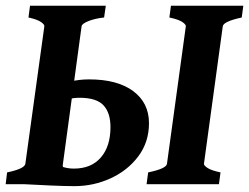

<svg xmlns="http://www.w3.org/2000/svg" viewBox="-22 -635 859 662"><path d="M257.8 0H-2.4L2.4 -40.5Q63 -53.2 65.4 -70.3L130.9 -544.4Q131.8 -550.3 119.4 -559.1Q106.9 -567.9 76.2 -574.7L81.5 -615.2H342.8L336.9 -574.7Q305.7 -571.3 283 -562.3Q260.3 -553.2 259.3 -544.4L194.3 -65.4Q193.8 -61 196.5 -56.6Q199.2 -52.2 213.9 -47.4Q228.5 -42.5 262.7 -35.6ZM234.9 6.8Q202.1 6.8 152.6 4.6Q103 2.4 59.1 0L165 -72.3Q177.7 -64.5 195.6 -59.1Q213.4 -53.7 232.9 -53.7Q292.5 -53.7 325.7 -92Q358.9 -130.4 358.9 -196.8Q358.9 -246.1 334.7 -272Q310.5 -297.9 252.4 -297.9Q234.4 -297.9 210 -293.2Q185.5 -288.6 164.1 -281.7L166 -339.4Q190.4 -346.7 221.2 -354Q252 -361.3 285.2 -361.3Q382.8 -361.3 437.3 -320.8Q491.7 -280.3 491.7 -210.4Q491.7 -145 454.8 -95.9Q418 -46.9 359.1 -20Q300.3 6.8 234.9 6.8ZM732.9 0H483.4L488.8 -40.5Q551.8 -53.7 553.7 -70.3L618.7 -544.4Q619.6 -550.3 606.7 -559.1Q593.8 -567.9 562 -574.7L567.4 -615.2H816.9L811.5 -574.7Q748.5 -561 746.1 -544.4L681.2 -70.3Q680.7 -64.5 693.6 -55.9Q706.5 -47.4 738.3 -40.5Z"/></svg>

Font: Gentium Book Plus
Style: Bold Italic
Weight: 700
Italic angle: -8°
Designer: Victor Gaultney, Annie Olsen, Iska Routamaa, Becca Hirsbrunner
Foundry: SIL International
Version: Version 6.101